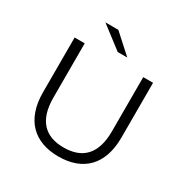

<svg xmlns="http://www.w3.org/2000/svg" viewBox="-196 -1047 1184 1219"><g transform="rotate(30 396.0 -437.5)"><path d="M391 -757H461L324 -881H229ZM396 6C575 6 683 -98 683 -299V-700H611V-302C611 -136 533 -60 396 -60C260 -60 182 -136 182 -302V-700H108V-299C108 -98 217 6 396 6Z"/></g></svg>

Font: Montserrat Lite
Style: Regular
Weight: 400
Designer: Julieta Ulanovsky
Foundry: Julieta Ulanovsky
Version: Version 7.200;PS 007.200;hotconv 1.0.88;makeotf.lib2.5.64775